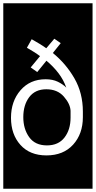

<svg xmlns="http://www.w3.org/2000/svg" viewBox="-32 -937 584 1170"><path d="M-12 213V-917H532V213ZM195 -498 251 -567Q293 -532 324 -491.5Q355 -451 372 -403Q351 -424 320 -439Q289 -454 246 -454Q151 -454 93 -387Q35 -320 35 -219Q35 -118 92.5 -54Q150 10 251 10Q354 10 413.5 -55.5Q473 -121 473 -223V-257Q473 -370 421.5 -459.5Q370 -549 290 -614L338 -674L299 -701L250 -643Q229 -658 206.5 -671.5Q184 -685 161 -698L132 -646Q150 -636 173 -621.5Q196 -607 212 -595L155 -526ZM254 -51Q182 -51 146 -101Q110 -151 110 -223Q110 -297 146 -345Q182 -393 250 -393Q318 -393 357 -348.5Q396 -304 398 -262V-220Q398 -147 361 -99Q324 -51 254 -51Z"/></svg>

Font: Zilla Slab Highlight
Style: Regular
Weight: 400
Designer: Typotheque Type Foundry
Foundry: Typotheque type foundry
Version: Version 1.1; 2017; ttfautohint (v1.6)